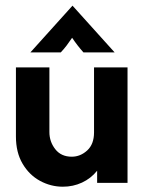

<svg xmlns="http://www.w3.org/2000/svg" viewBox="-20 -660 526 693"><path d="M206.9 13.9Q163.2 13.9 124.3 -7.3Q85.4 -28.5 61.5 -69.1Q37.5 -109.7 37.5 -167.4V-416.7H158.3V-183.3Q158.3 -148.6 179.5 -121.5Q200.7 -94.4 238.9 -94.4Q270.1 -94.4 294.8 -117Q319.4 -139.6 319.4 -181.9V-416.7H440.3V0H330.6V-43.8Q308.3 -16 276 -1Q243.8 13.9 206.9 13.9ZM89.6 -470.8 241.7 -639.6 393.8 -470.8H281.2Q270.1 -483.3 260.4 -495.8Q250.7 -508.3 240.3 -523.6Q229.9 -508.3 220.5 -495.8Q211.1 -483.3 199.3 -470.8Z"/></svg>

Font: co2trust
Style: Bold
Weight: 700
Designer: Kristian Moeller
Foundry: Dicotype
Version: Version 1.000